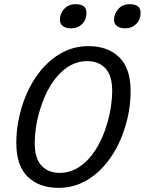

<svg xmlns="http://www.w3.org/2000/svg" viewBox="-20 -893 700 928"><path d="M407 -670Q501.3 -670 556.3 -616.3Q611.3 -562.6 611.3 -453.3Q611.3 -429.5 609.2 -403.7Q607.2 -378 602.2 -350.1Q597.2 -322.3 588 -289.9Q562.1 -200.1 514.6 -131.4Q467.2 -62.7 403.3 -23.9Q339.5 15 263.1 15Q168.8 15 113.8 -38.7Q58.8 -92.4 58.8 -201.7Q58.8 -226.2 60.9 -251.6Q62.9 -277 68.1 -305.2Q73.2 -333.4 82.1 -365.1Q108 -454.9 155.5 -523.6Q202.9 -592.3 267.1 -631.1Q331.3 -670 407 -670ZM268 -57.4Q320.7 -57.4 365 -87.4Q409.3 -117.5 443.5 -171.3Q477.7 -225.2 498 -296.2Q511 -340.2 516.6 -380.4Q522.3 -420.5 522.3 -453.5Q522.3 -528.1 489.3 -562.9Q456.4 -597.6 401.8 -597.6Q349.4 -597.6 305.1 -567.6Q260.8 -537.5 226.9 -484Q193.1 -430.5 172.1 -358.8Q159.1 -314.8 153.5 -274.6Q147.8 -234.5 147.8 -201.5Q147.8 -126.9 180.8 -92.1Q213.7 -57.4 268 -57.4ZM322.7 -756Q299.8 -756 284.6 -766.6Q269.5 -777.2 269.5 -797.3Q269.5 -827 290.3 -849.9Q311.1 -872.8 344.9 -872.8Q397.9 -872.8 397.9 -831Q397.9 -797.7 376.7 -776.9Q355.5 -756 322.7 -756ZM584.5 -756Q560 -756 545.6 -766.9Q531.2 -777.9 531.2 -797.3Q531.2 -827 552 -849.9Q572.9 -872.8 606.6 -872.8Q631.8 -872.8 645.7 -862.8Q659.6 -852.9 659.6 -831Q659.6 -798.6 638.4 -777.3Q617.3 -756 584.5 -756Z"/></svg>

Font: Intel One Mono Light
Style: Italic
Weight: 300
Italic angle: -16°
Monospace: yes
Designer: Fred Shallcrass
Foundry: Frere-Jones Type LLC
Version: Version 1.004